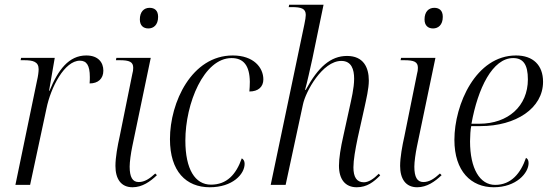

<svg xmlns="http://www.w3.org/2000/svg" viewBox="-20 -780 2322 810"><path d="M136 -439 45 0H107L176 -322C194 -411 252 -524 317 -524C345 -524 359 -505 359 -455C359 -447 359 -438 358 -428C394 -428 416 -448 416 -482C416 -516 395 -546 344 -546C270 -546 225 -485 189 -397H187L211 -536H69L67 -526H81C119 -526 143 -520 143 -488C143 -478 141 -460 136 -439Z M606 -660C627 -660 647 -674 647 -709C647 -736 632 -747 611 -747C587 -747 570 -730 570 -698C570 -672 585 -660 606 -660ZM539 10C580 10 614 -14 642 -41L635 -48C611 -26 590 -12 565 -12C539 -12 527 -33 527 -77C527 -97 532 -133 538 -162L616 -536H471L469 -526H484C526 -526 542 -519 542 -494C542 -486 541 -477 538 -467L485 -205C476 -165 467 -116 467 -80C467 -26 490 10 539 10Z M865 10C961 10 1012 -45 1012 -89C1012 -101 1007 -108 1000 -112C976 -44 937 -1 870 -1C803 -1 762 -66 762 -187C762 -344 840 -535 957 -535C1007 -535 1033 -504 1034 -435C1034 -420 1033 -406 1032 -394C1070 -394 1091 -414 1091 -445C1091 -495 1050 -546 962 -546C789 -546 697 -349 697 -193C697 -57 765 10 865 10Z M1485 10C1529 10 1557 -13 1584 -40L1578 -47C1555 -24 1534 -11 1515 -11C1484 -11 1471 -34 1471 -74C1471 -105 1479 -150 1489 -198L1518 -328C1525 -361 1536 -406 1536 -440C1536 -496 1513 -544 1444 -544C1375 -544 1322 -497 1270 -401H1267C1275 -429 1289 -492 1298 -533L1345 -760H1200L1198 -750H1211C1251 -750 1270 -744 1270 -717C1270 -709 1268 -696 1264 -677L1122 0H1185L1258 -339C1269 -393 1340 -523 1420 -523C1463 -523 1474 -487 1474 -448C1474 -408 1462 -360 1454 -323L1429 -209C1417 -157 1410 -112 1410 -81C1410 -24 1436 10 1485 10Z M1807 -660C1828 -660 1848 -674 1848 -709C1848 -736 1833 -747 1812 -747C1788 -747 1771 -730 1771 -698C1771 -672 1786 -660 1807 -660ZM1740 10C1781 10 1815 -14 1843 -41L1836 -48C1812 -26 1791 -12 1766 -12C1740 -12 1728 -33 1728 -77C1728 -97 1733 -133 1739 -162L1817 -536H1672L1670 -526H1685C1727 -526 1743 -519 1743 -494C1743 -486 1742 -477 1739 -467L1686 -205C1677 -165 1668 -116 1668 -80C1668 -26 1691 10 1740 10Z M2063 10C2158 10 2210 -50 2210 -92C2210 -105 2205 -111 2199 -114C2177 -50 2137 0 2069 0C2004 0 1963 -69 1963 -184C1963 -205 1965 -236 1968 -248H2007C2156 -248 2271 -323 2271 -435C2271 -505 2229 -546 2157 -546C1988 -546 1897 -340 1897 -190C1897 -57 1968 10 2063 10ZM2002 -258H1969C1996 -408 2058 -535 2145 -535C2187 -535 2207 -508 2207 -445C2207 -333 2124 -258 2002 -258Z"/></svg>

Font: Noto Serif Display SemiCondensed Light
Style: Italic
Weight: 300
Width: 4
Italic angle: -12°
Designer: Monotype Design Team
Foundry: Monotype Imaging Inc.
Version: Version 2.009